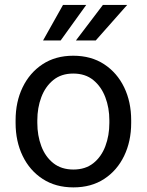

<svg xmlns="http://www.w3.org/2000/svg" viewBox="-20 -770 610 799"><path d="M44.9 -258.3V-269.5Q44.9 -346.2 74.2 -406.7Q103.5 -467.3 157.2 -502.7Q210.9 -538.1 284.7 -538.1Q359.4 -538.1 413.3 -502.7Q467.3 -467.3 496.6 -406.7Q525.9 -346.2 525.9 -269.5V-258.3Q525.9 -182.1 496.6 -121.3Q467.3 -60.5 413.6 -25.4Q359.9 9.8 285.6 9.8Q211.4 9.8 157.5 -25.4Q103.5 -60.5 74.2 -121.3Q44.9 -182.1 44.9 -258.3ZM135.3 -269.5V-258.3Q135.3 -206.1 151.9 -161.9Q168.5 -117.7 201.9 -91.1Q235.4 -64.5 285.6 -64.5Q335.4 -64.5 368.7 -91.1Q401.9 -117.7 418.5 -161.9Q435.1 -206.1 435.1 -258.3V-269.5Q435.1 -321.3 418.2 -365.5Q401.4 -409.7 368.2 -436.8Q335 -463.9 284.7 -463.9Q234.9 -463.9 201.7 -436.8Q168.5 -409.7 151.9 -365.5Q135.3 -321.3 135.3 -269.5ZM295.9 -601.6 408.2 -749.5H509.3L378.4 -601.6ZM159.2 -601.6 242.2 -749.5H338.9L232.4 -601.6Z"/></svg>

Font: Vazirmatn
Style: Regular
Weight: 400
Designer: Saber Rastikerdar
Foundry: Saber Rastikerdar
Version: Version 33.003;September 2, 2022;FontCreator 14.0.0.2862 64-